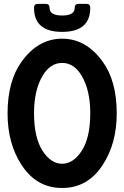

<svg xmlns="http://www.w3.org/2000/svg" viewBox="-20 -937 626 967"><path d="M392.1 -178.2Q434.6 -244.6 434.6 -366.7Q434.6 -481.4 392.1 -554.2Q353.5 -620.1 293 -620.1Q232.4 -620.1 193.8 -554.2Q151.4 -481.4 151.4 -366.7Q151.4 -244.6 193.8 -178.2Q236.3 -112.3 293 -112.3Q349.6 -112.3 392.1 -178.2ZM89.8 -104.5Q18.1 -212.9 18.1 -365.7Q18.1 -529.3 89.8 -627.9Q172.9 -742.2 293 -742.2Q413.1 -742.2 496.1 -627.9Q567.9 -530.3 567.9 -365.7Q567.9 -212.9 496.1 -104.5Q420.9 9.8 293 9.8Q165 9.8 89.8 -104.5ZM170.9 -917.5H210Q229.5 -917.5 229.5 -897.9Q229.5 -858.9 293 -858.9Q356.4 -858.9 356.4 -897.9Q356.4 -917.5 376 -917.5H415Q434.6 -917.5 434.6 -897.9Q434.6 -776.4 293 -776.4Q151.4 -776.4 151.4 -897.9Q151.4 -917.5 170.9 -917.5Z"/></svg>

Font: Simply Mono
Style: Bold
Weight: 700
Designer: Wojciech Kalinowski "wmk69" (wmk69@o2.pl)
Foundry: Wojciech Kalinowski "wmk69" (wmk69@o2.pl)
Version: Version 1.0.0